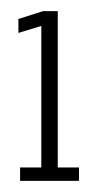

<svg xmlns="http://www.w3.org/2000/svg" viewBox="-20 -699 177 344"><path d="M16 -375H121.5V-399H83.5V-679H57L13 -665V-640L54 -652.5V-399H16Z"/></svg>

Font: Anybody ExtraCondensed Light
Style: Regular
Weight: 300
Width: 2
Version: Version 1.113;gftools[0.9.25]